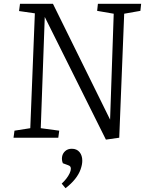

<svg xmlns="http://www.w3.org/2000/svg" viewBox="-20 -723 771 1008"><path d="M558 -95 577 -651 490 -666 494 -703H721L717 -666L632 -651L606 0L536 10L215 -634L194 -50L291 -37L286 0H51L56 -37L139 -50L163 -653L80 -665L85 -703H258ZM324 265 304 241Q317 229 328 215Q339 201 345.5 187Q352 173 352 163Q352 156 349 151.5Q346 147 337 144L310 134Q303 117 306 99.5Q309 82 322.5 70Q336 58 357 58Q383 58 397.5 75.5Q412 93 412 121Q412 141 403 166.5Q394 192 374 217Q354 242 324 265Z"/></svg>

Font: Literata 18pt Light
Style: Italic
Weight: 300
Italic angle: -2°
Designer: Latin by Veronika Burian and Jose Scaglione. Greek by Irene Vlachou. Cyrillic by Vera Evstafieva
Foundry: TypeTogether
Version: Version 3.103;gftools[0.9.29]